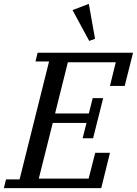

<svg xmlns="http://www.w3.org/2000/svg" viewBox="-41 -970 706 990"><path d="M-10 -45H60L212 -653H142L153 -698H645L602 -527H526L556 -649H309L243 -385H417L437 -464H491L439 -257H385L405 -336H231L159 -49H416L450 -182H526L481 0H-21ZM333 -918 417 -950 449 -770 419 -759Z"/></svg>

Font: IBM Plex Serif Text
Style: Italic
Weight: 450
Italic angle: -14°
Designer: Mike Abbink, Paul van der Laan, Pieter van Rosmalen
Foundry: Bold Monday
Version: Version 3.001